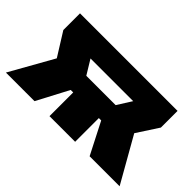

<svg xmlns="http://www.w3.org/2000/svg" viewBox="-81 -790 1059 1059"><g transform="rotate(45 449.0 -260.0)"><path d="M5.5 0 148.5 -254 63.5 -390V-520H824.5V-390L742.5 -264L892.5 0H658.5L529.5 -252L613.5 -385H280.5L361.5 -252L228.5 0ZM345.5 0V-185H198.5V-301H691.5V-185H545.5V0Z"/></g></svg>

Font: Geologica Black
Style: Regular
Weight: 900
Designer: Sindre Bremnes, Frode Helland
Foundry: Monokrom Skriftforlag AS
Version: Version 1.010;gftools[0.9.28]